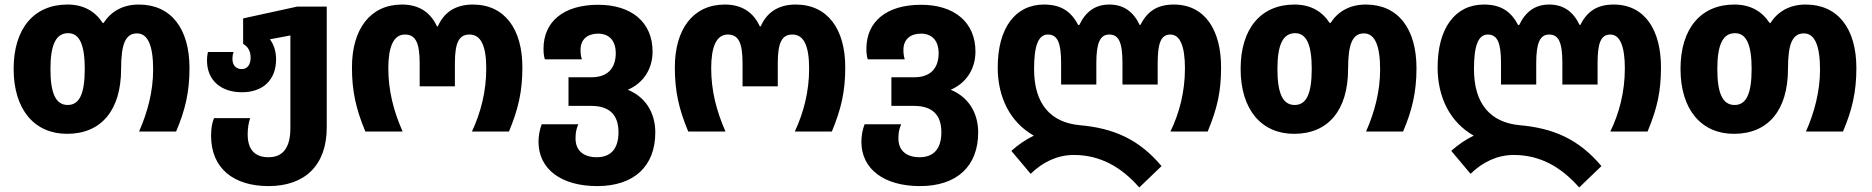

<svg xmlns="http://www.w3.org/2000/svg" viewBox="-20 -579 8237 845"><path d="M275 10C425 10 513 -93 513 -276C513 -385 532 -432 583 -432C630 -432 654 -380 654 -273C654 -176 629 -84 592 0H755C795 -94 814 -174 814 -279C814 -453 733 -559 591 -559C520 -559 468 -528 436 -478H432C398 -530 347 -559 277 -559C130 -559 40 -454 40 -276C40 -95 133 10 275 10ZM278 -117C225 -117 202 -169 202 -275C202 -382 226 -433 280 -433C330 -433 353 -382 353 -276C353 -165 329 -117 278 -117Z M1162 240C1320 240 1418 150 1418 -18V-550H1288L1050 -498V-386C1069 -375 1083 -357 1083 -325C1083 -295 1069 -275 1044 -275C1019 -275 1003 -291 1003 -320C1003 -331 1004 -339 1008 -350H895C893 -340 891 -328 891 -313C891 -225 953 -173 1045 -173C1135 -173 1195 -225 1195 -318C1195 -352 1186 -382 1168 -406L1258 -423V-15C1258 71 1225 113 1162 113C1102 113 1070 80 1070 12C1070 -13 1074 -40 1081 -59H922C913 -38 909 -14 909 19C909 160 1006 240 1162 240Z M1588 0H1752C1711 -93 1689 -182 1689 -279C1689 -371 1711 -427 1762 -427C1808 -427 1827 -393 1827 -301V-199H1982V-301C1982 -393 2001 -427 2046 -427C2095 -427 2120 -381 2120 -277C2120 -176 2096 -84 2057 0H2220C2262 -102 2279 -177 2279 -283C2279 -450 2202 -559 2061 -559C1981 -559 1932 -521 1907 -463H1903C1876 -522 1827 -559 1749 -559C1609 -559 1529 -450 1529 -283C1529 -178 1546 -101 1588 0Z M2608 240C2771 240 2864 152 2864 4C2864 -85 2819 -153 2743 -184C2809 -212 2852 -273 2852 -352C2852 -482 2758 -558 2613 -558C2460 -558 2372 -484 2372 -364C2372 -345 2374 -330 2378 -318H2541C2537 -329 2535 -342 2535 -360C2535 -405 2565 -431 2612 -431C2658 -431 2690 -403 2690 -345C2690 -278 2653 -239 2584 -239H2482V-113H2581C2663 -113 2702 -73 2702 3C2702 77 2667 113 2606 113C2549 113 2513 84 2513 31C2513 8 2515 -8 2525 -32H2364C2355 -8 2350 18 2350 45C2350 166 2451 240 2608 240Z M3009 0H3173C3132 -93 3110 -182 3110 -279C3110 -371 3132 -427 3183 -427C3229 -427 3248 -393 3248 -301V-199H3403V-301C3403 -393 3422 -427 3467 -427C3516 -427 3541 -381 3541 -277C3541 -176 3517 -84 3478 0H3641C3683 -102 3700 -177 3700 -283C3700 -450 3623 -559 3482 -559C3402 -559 3353 -521 3328 -463H3324C3297 -522 3248 -559 3170 -559C3030 -559 2950 -450 2950 -283C2950 -178 2967 -101 3009 0Z M4029 240C4192 240 4285 152 4285 4C4285 -85 4240 -153 4164 -184C4230 -212 4273 -273 4273 -352C4273 -482 4179 -558 4034 -558C3881 -558 3793 -484 3793 -364C3793 -345 3795 -330 3799 -318H3962C3958 -329 3956 -342 3956 -360C3956 -405 3986 -431 4033 -431C4079 -431 4111 -403 4111 -345C4111 -278 4074 -239 4005 -239H3903V-113H4002C4084 -113 4123 -73 4123 3C4123 77 4088 113 4027 113C3970 113 3934 84 3934 31C3934 8 3936 -8 3946 -32H3785C3776 -8 3771 18 3771 45C3771 166 3872 240 4029 240Z M4994 246 5092 152C4992 33 4880 -15 4732 -28C4605 -40 4531 -120 4531 -275C4531 -379 4550 -427 4592 -427C4635 -427 4650 -389 4650 -301V-207H4805V-302C4805 -391 4822 -427 4862 -427C4904 -427 4920 -392 4920 -302V-207H5075V-301C5075 -391 5090 -427 5131 -427C5173 -427 5195 -377 5195 -278C5195 -174 5170 -80 5131 0H5295C5339 -106 5354 -179 5354 -284C5354 -442 5286 -559 5146 -559C5073 -559 5029 -529 4999 -469H4996C4968 -527 4926 -559 4862 -559C4801 -559 4758 -528 4730 -469H4725C4694 -529 4649 -559 4575 -559C4447 -559 4371 -454 4371 -282C4371 -149 4427 -40 4530 18C4494 35 4460 59 4431 85L4516 186C4568 135 4633 103 4706 103C4821 103 4914 155 4994 246Z M5675 10C5825 10 5913 -93 5913 -276C5913 -385 5932 -432 5983 -432C6030 -432 6054 -380 6054 -273C6054 -176 6029 -84 5992 0H6155C6195 -94 6214 -174 6214 -279C6214 -453 6133 -559 5991 -559C5920 -559 5868 -528 5836 -478H5832C5798 -530 5747 -559 5677 -559C5530 -559 5440 -454 5440 -276C5440 -95 5533 10 5675 10ZM5678 -117C5625 -117 5602 -169 5602 -275C5602 -382 5626 -433 5680 -433C5730 -433 5753 -382 5753 -276C5753 -165 5729 -117 5678 -117Z M6930 246 7028 152C6928 33 6816 -15 6668 -28C6541 -40 6467 -120 6467 -275C6467 -379 6486 -427 6528 -427C6571 -427 6586 -389 6586 -301V-207H6741V-302C6741 -391 6758 -427 6798 -427C6840 -427 6856 -392 6856 -302V-207H7011V-301C7011 -391 7026 -427 7067 -427C7109 -427 7131 -377 7131 -278C7131 -174 7106 -80 7067 0H7231C7275 -106 7290 -179 7290 -284C7290 -442 7222 -559 7082 -559C7009 -559 6965 -529 6935 -469H6932C6904 -527 6862 -559 6798 -559C6737 -559 6694 -528 6666 -469H6661C6630 -529 6585 -559 6511 -559C6383 -559 6307 -454 6307 -282C6307 -149 6363 -40 6466 18C6430 35 6396 59 6367 85L6452 186C6504 135 6569 103 6642 103C6757 103 6850 155 6930 246Z M7611 10C7761 10 7849 -93 7849 -276C7849 -385 7868 -432 7919 -432C7966 -432 7990 -380 7990 -273C7990 -176 7965 -84 7928 0H8091C8131 -94 8150 -174 8150 -279C8150 -453 8069 -559 7927 -559C7856 -559 7804 -528 7772 -478H7768C7734 -530 7683 -559 7613 -559C7466 -559 7376 -454 7376 -276C7376 -95 7469 10 7611 10ZM7614 -117C7561 -117 7538 -169 7538 -275C7538 -382 7562 -433 7616 -433C7666 -433 7689 -382 7689 -276C7689 -165 7665 -117 7614 -117Z"/></svg>

Font: Noto Sans Georgian SemiCondensed Extra
Style: Regular
Weight: 800
Width: 4
Designer: Monotype Design Team
Foundry: Monotype Imaging Inc.
Version: Version 1.901